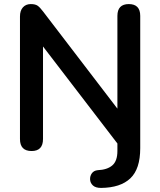

<svg xmlns="http://www.w3.org/2000/svg" viewBox="-20 -733 787 942"><path d="M476 189Q449 189 436 177Q423 165 422 148Q421 131 430.5 117.5Q440 104 459 102Q506 100 531 78.5Q556 57 556 8V-29L191 -505V-51Q191 8 135 8Q78 8 78 -51V-652Q78 -681 92.5 -697Q107 -713 131 -713Q153 -713 164.5 -705Q176 -697 191 -677L556 -200V-655Q556 -713 612 -713Q668 -713 668 -655V-6Q668 96 619.5 142Q571 188 476 189Z"/></svg>

Font: Chiron GoRound TC M
Style: Regular
Weight: 500
Designer: Ryoko NISHIZUKA 西塚涼子 (kana, bopomofo & ideographs); Paul D. Hunt (Latin, Greek & Cyrillic); Sandoll Communications 산돌커뮤니
Foundry: Adobe
Version: Version 1.000;hotconv 1.1.1;makeotfexe 2.6.0